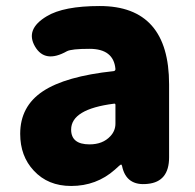

<svg xmlns="http://www.w3.org/2000/svg" viewBox="-20 -603 646 637"><path d="M216 14Q139 14 92 -37Q47 -85 47 -159Q47 -250 122 -300Q197 -350 357 -367Q363 -368 363 -374Q357 -441 277 -441Q217 -441 202 -433Q129 -392 96 -449Q63 -506 135 -549Q191 -583 311 -583Q541 -583 541 -323V-81Q541 0 470 7Q399 15 385 -52Q384 -57 381.5 -57Q379 -57 361 -40Q300 14 216 14ZM277 -124Q321 -124 346 -151Q363 -169 363 -193V-255Q363 -260 358 -259Q216 -241 216 -173Q216 -124 277 -124Z"/></svg>

Font: Resource Han Rounded KR Heavy
Style: Regular
Weight: 900
Designer: Cyano Hao (round all glyphs); Ryoko NISHIZUKA 西塚涼子 (kana, bopomofo & ideographs); Paul D. Hunt (Latin, Greek & Cyrillic)
Foundry: Cyano Hao
Version: 0.990